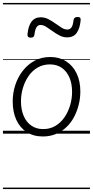

<svg xmlns="http://www.w3.org/2000/svg" viewBox="-20 -905 629 1300"><path d="M270 19Q207 19 161 -10.5Q115 -40 90.5 -93.5Q66 -147 66 -218Q66 -276 83.5 -329.5Q101 -383 134.5 -426Q168 -469 214.5 -494Q261 -519 321 -519Q382 -519 428 -489.5Q474 -460 499 -407.5Q524 -355 524 -286Q524 -240 513 -196Q502 -152 481.5 -113Q461 -74 430 -44.5Q399 -15 359 2Q319 19 270 19ZM272 -31Q319 -31 355 -52.5Q391 -74 416 -110Q441 -146 454.5 -191Q468 -236 468 -283Q468 -339 450 -380.5Q432 -422 398.5 -445.5Q365 -469 318 -469Q272 -469 235.5 -448Q199 -427 174 -391Q149 -355 135.5 -310.5Q122 -266 122 -219Q122 -164 140 -121Q158 -78 192 -54.5Q226 -31 272 -31ZM187 -650Q165 -650 166 -671Q171 -729 193.5 -758.5Q216 -788 255 -788Q283 -788 308 -775Q333 -762 355 -746Q377 -730 397 -717.5Q417 -705 436 -705Q455 -705 465 -721Q475 -737 478 -770Q482 -790 504 -790Q518 -790 522.5 -785Q527 -780 526 -768Q521 -713 499.5 -682.5Q478 -652 435 -652Q407 -652 382.5 -665Q358 -678 336 -694Q314 -710 293.5 -723Q273 -736 254 -736Q237 -736 227 -720Q217 -704 213 -669Q211 -659 205.5 -654.5Q200 -650 187 -650ZM0 365H589V375H0ZM0 -20H589V0H0ZM0 -505H589V-500H0ZM0 -885H589V-875H0Z"/></svg>

Font: Playwrite GB S Guides
Style: Italic
Weight: 400
Italic angle: -7.01216°
Designer: Veronika Burian, José Scaglione
Foundry: TypeTogether
Version: Version 1.002